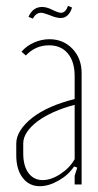

<svg xmlns="http://www.w3.org/2000/svg" viewBox="-20 -635 336 661"><path d="M36 -141Q36 -164 50.5 -186.5Q65 -209 91 -229.5Q117 -250 154.5 -266.5Q192 -283 237 -294V-373Q237 -423 213.5 -451Q190 -479 149 -479Q102 -479 69 -444L54 -457Q71 -477 97 -488.5Q123 -500 150 -500Q198 -500 229.5 -467Q261 -434 261 -383V0H237V-30L246 -58L235 -62Q216 -33 182 -13.5Q148 6 117 6Q80 6 58 -23Q36 -52 36 -100ZM127 -15Q156 -15 188 -36Q220 -57 237 -87V-274Q198 -264 165.5 -249.5Q133 -235 109.5 -217.5Q86 -200 73 -180.5Q60 -161 60 -141V-107Q60 -64 78 -39.5Q96 -15 127 -15ZM93 -571 78 -577Q93 -611 125 -611Q137 -611 152 -605L169 -597Q183 -591 190 -591Q206 -591 214 -615L228 -609Q223 -592 213 -582.5Q203 -573 189 -573Q174 -573 153 -582L145 -585Q129 -591 121 -591Q104 -591 93 -571Z"/></svg>

Font: Moniqa Thin Paragraph
Style: Regular
Weight: 100
Designer: Rajesh Rajput
Foundry: Rajesh Rajput
Version: Version 1.000